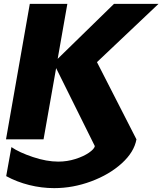

<svg xmlns="http://www.w3.org/2000/svg" viewBox="-20 -720 839 992"><path d="M281 115Q327 115 369.5 101.5Q412 88 439.5 69Q467 50 470 35L270 -368L205 0H11L134 -700H328L278 -416L569 -700H799L481 -399L685 0Q673 66 609 124Q545 182 451 217Q357 252 260 252Q195 252 131 236Q67 220 12 190L39 40Q80 68 150.5 91.5Q221 115 281 115Z"/></svg>

Font: Geom Black
Style: Bold Italic
Weight: 900
Italic angle: -10°
Version: Version 1.102